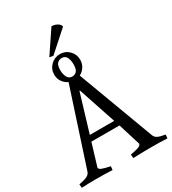

<svg xmlns="http://www.w3.org/2000/svg" viewBox="-251 -1205 1196 1337"><g transform="rotate(-30 347.0 -537.0)"><path d="M451 -1035 291 -892 261 -897 382 -1077Q407 -1077 428 -1064.5Q449 -1052 451 -1035ZM3 3 0 -26Q47 -35 67 -45.5Q87 -56 93 -75L291 -681Q264 -693 247 -718Q230 -743 230 -775Q230 -819 261 -849.5Q292 -880 335 -880Q379 -880 409 -849.5Q439 -819 439 -775Q439 -744 423 -719Q407 -694 381 -681L609 -69Q616 -52 632.5 -43Q649 -34 694 -26L691 3Q658 1 626 0.5Q594 0 558 0Q479 0 417 3L414 -26Q466 -36 484 -44Q502 -52 502 -64L447 -242H221L167 -64Q167 -52 186 -44Q205 -36 253 -26L250 3Q217 1 185 0.5Q153 0 117 0Q86 0 64 0.5Q42 1 3 3ZM332 -850Q312 -850 297 -835.5Q282 -821 282 -780Q282 -750 294 -725.5Q306 -701 334 -701Q354 -701 368.5 -716Q383 -731 383 -771Q383 -802 372 -826Q361 -850 332 -850ZM235 -288H431L330 -590H326Z"/></g></svg>

Font: Average
Style: Regular
Weight: 400
Designer: Eduardo Tunni
Foundry: Eduardo Rodriguez Tunni
Version: Version 1.003; ttfautohint (v1.8.4.7-5d5b)